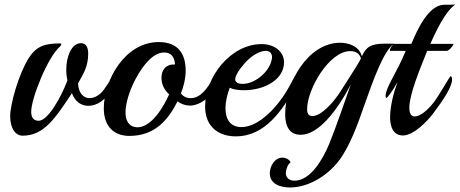

<svg xmlns="http://www.w3.org/2000/svg" viewBox="-20 -593 2033 849"><path d="M474 -198C479 -206 481 -222 481 -234C481 -244 479 -251 477 -251C474 -251 442 -195 426 -181C409 -166 392 -159 376 -159C349 -159 327 -182 325 -224C345 -262 370 -294 370 -356C370 -380 363 -402 338 -402C296 -402 273 -343 273 -284C273 -267 275 -251 278 -237C248 -158 191 -59 151 -59C127 -59 118 -75 118 -99C118 -159 192 -342 245 -387C249 -391 251 -395 251 -397C251 -400 250 -401 247 -401C181 -401 142 -391 107 -336C61 -263 25 -130 25 -79C25 -26 48 7 80 7C175 7 225 -71 298 -181C312 -143 340 -125 371 -125C408 -125 447 -150 474 -198Z M921 -246C897 -201 866 -159 823 -159C806 -159 790 -166 780 -180C793 -213 801 -247 801 -281C801 -347 774 -407 682 -407C532 -407 439 -238 439 -114C439 -28 490 8 552 8C665 8 724 -63 765 -145C780 -133 801 -126 821 -126C860 -126 933 -167 933 -237C933 -246 931 -252 927 -252C925 -252 923 -250 921 -246ZM754 -308C752 -308 750 -308 748 -308C715 -308 694 -285 694 -249C694 -220 707 -194 728 -176C704 -122 651 -30 587 -30C549 -32 535 -60 535 -96C535 -138 554 -192 571 -227C594 -274 645 -361 706 -361C739 -361 752 -338 754 -308Z M1284 -203C1292 -216 1295 -232 1295 -244C1295 -253 1292 -260 1289 -260C1287 -260 1285 -258 1282 -253C1251 -194 1238 -172 1211 -138C1175 -91 1110 -31 1048 -31C998 -31 977 -66 977 -115C977 -142 984 -173 996 -205C1009 -198 1032 -194 1058 -194C1150 -194 1236 -241 1236 -318C1236 -360 1199 -398 1137 -398C1000 -398 887 -253 887 -122C887 -27 953 10 1022 10C1154 10 1228 -107 1284 -203ZM1183 -339C1178 -281 1111 -222 1052 -222C1037 -222 1020 -227 1020 -242C1020 -268 1062 -314 1072 -324C1098 -350 1130 -368 1155 -368C1176 -368 1183 -354 1183 -339Z M1683 -400C1617 -400 1599 -384 1580 -344C1568 -391 1518 -404 1484 -404C1342 -404 1241 -227 1241 -89C1241 -20 1271 3 1309 3C1388 3 1468 -100 1531 -219C1500 -133 1469 -38 1435 45C1407 112 1353 206 1282 206C1259 206 1244 193 1244 172C1244 160 1251 134 1265 125C1260 113 1245 104 1229 104C1193 104 1173 144 1173 173C1173 220 1218 236 1262 236C1340 236 1422 189 1476 121C1527 56 1564 -50 1589 -122C1633 -247 1678 -371 1723 -400ZM1576 -335C1576 -331 1546 -282 1486 -189C1452 -136 1399 -80 1362 -80C1345 -80 1338 -90 1338 -110C1338 -198 1435 -367 1529 -367C1551 -367 1569 -358 1576 -335Z M1993 -573C1988 -572 1959 -572 1945 -572C1877 -572 1828 -469 1799 -399H1723C1718 -399 1704 -379 1704 -371C1704 -369 1705 -368 1707 -368H1774C1736 -274 1685 -206 1685 -169C1685 -163 1686 -160 1689 -160C1692 -160 1716 -190 1737 -229V-228C1722 -187 1705 -126 1705 -74C1705 -30 1720 6 1762 6C1808 6 1868 -55 1896 -92C1934 -143 1978 -205 1979 -240C1979 -249 1977 -256 1973 -256C1968 -256 1922 -170 1896 -138C1867 -101 1835 -78 1814 -78C1800 -78 1790 -89 1790 -116C1790 -175 1836 -286 1869 -368H1955C1966 -368 1985 -392 1985 -398C1985 -398 1985 -399 1984 -399H1883C1927 -501 1965 -554 1993 -573Z"/></svg>

Font: Playball
Style: Regular
Weight: 400
Designer: Robert E. Leuschke
Foundry: Robert E. Leuschke
Version: Version 1.001